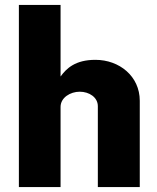

<svg xmlns="http://www.w3.org/2000/svg" viewBox="-20 -763 642 783"><path d="M57 0H227V-327C227 -365 267 -389 305 -389C344 -389 379 -366 379 -330V0H550V-352C550 -452 467 -519 369 -519C287 -519 251 -484 227 -451V-743H57Z"/></svg>

Font: United Sans ExtraBold
Style: Regular
Weight: 800
Designer: Pablo Impallari, Rodrigo Fuenzalida (Modified by Dan O. Williams)
Version: Version 1.000;PS 001.000;hotconv 1.0.88;makeotf.lib2.5.64775